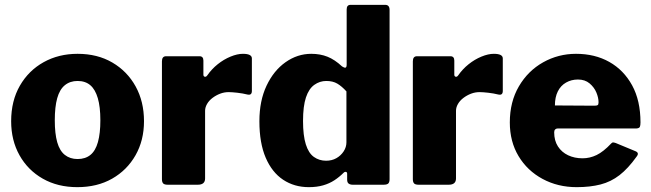

<svg xmlns="http://www.w3.org/2000/svg" viewBox="-20 -762 2685 792"><path d="M299 10Q218 10 156.5 -25Q95 -60 60.5 -121.5Q26 -183 26 -262Q26 -346 62 -408.5Q98 -471 160 -505.5Q222 -540 300 -540Q382 -540 443.5 -504Q505 -468 539.5 -405.5Q574 -343 574 -262Q574 -183 539 -121.5Q504 -60 442.5 -25Q381 10 299 10ZM300 -106Q332 -106 353 -123Q374 -140 384 -176Q394 -212 394 -266Q394 -321 383.5 -357Q373 -393 352.5 -410.5Q332 -428 300 -428Q269 -428 247.5 -410.5Q226 -393 216 -357Q206 -321 206 -266Q206 -211 216 -175.5Q226 -140 247.5 -123Q269 -106 300 -106Z M672 0Q658 0 653 -5.5Q648 -11 648 -23V-509Q648 -530 665 -530H803Q819 -530 819 -512V-454Q819 -447 824.5 -445.5Q830 -444 835 -451Q853 -477 878 -497Q903 -517 931 -528.5Q959 -540 982 -540Q1019 -540 1019 -521V-387Q1019 -368 1001 -372Q981 -377 958.5 -379.5Q936 -382 923 -382Q905 -382 888 -375.5Q871 -369 856.5 -358Q842 -347 834 -333Q826 -319 826 -305V-26Q826 0 796 0H672Z M1435 0Q1425 0 1418.5 -4.5Q1412 -9 1412 -21V-45Q1412 -52 1407 -53Q1402 -54 1397 -49Q1380 -32 1359.5 -18.5Q1339 -5 1313 2.5Q1287 10 1254 10Q1194 10 1148 -20.5Q1102 -51 1076 -111.5Q1050 -172 1050 -262Q1050 -346 1079.5 -408.5Q1109 -471 1158 -505.5Q1207 -540 1264 -540Q1301 -540 1331 -528Q1361 -516 1391 -488Q1400 -482 1405 -483Q1410 -484 1410 -496V-723Q1410 -742 1426 -742H1569Q1587 -742 1587 -721V-23Q1587 -11 1582 -5.5Q1577 0 1562 0H1435ZM1409 -385Q1390 -406 1371.5 -417Q1353 -428 1326 -428Q1299 -428 1276.5 -412Q1254 -396 1242 -360Q1230 -324 1230 -263Q1230 -203 1241.5 -166.5Q1253 -130 1275 -114.5Q1297 -99 1325 -99Q1349 -99 1367.5 -109.5Q1386 -120 1397.5 -137.5Q1409 -155 1409 -175V-385Z M1707 0Q1693 0 1688 -5.5Q1683 -11 1683 -23V-509Q1683 -530 1700 -530H1838Q1854 -530 1854 -512V-454Q1854 -447 1859.5 -445.5Q1865 -444 1870 -451Q1888 -477 1913 -497Q1938 -517 1966 -528.5Q1994 -540 2017 -540Q2054 -540 2054 -521V-387Q2054 -368 2036 -372Q2016 -377 1993.5 -379.5Q1971 -382 1958 -382Q1940 -382 1923 -375.5Q1906 -369 1891.5 -358Q1877 -347 1869 -333Q1861 -319 1861 -305V-26Q1861 0 1831 0H1707Z M2266 -216Q2266 -182 2281.5 -158Q2297 -134 2323.5 -121.5Q2350 -109 2383 -109Q2413 -109 2441 -122.5Q2469 -136 2501 -170Q2505 -174 2508 -174.5Q2511 -175 2520 -172L2602 -138Q2618 -131 2606 -116Q2571 -67 2535.5 -39.5Q2500 -12 2457 -1Q2414 10 2359 10Q2281 10 2218 -24Q2155 -58 2119 -118Q2083 -178 2083 -257Q2083 -342 2120.5 -406Q2158 -470 2220.5 -505Q2283 -540 2356 -540Q2434 -540 2493.5 -506.5Q2553 -473 2587.5 -410Q2622 -347 2622 -257Q2622 -245 2619.5 -239Q2617 -233 2605 -232H2280Q2274 -232 2270 -228Q2266 -224 2266 -216ZM2432 -326Q2442 -326 2445.5 -328.5Q2449 -331 2449 -340Q2449 -359 2440 -380.5Q2431 -402 2412 -418Q2393 -434 2364 -434Q2337 -434 2315 -421.5Q2293 -409 2281 -385Q2269 -361 2269 -327Z"/></svg>

Font: Libre Franklin Thin ExtraBold
Style: Regular
Weight: 800
Version: Version 3.000